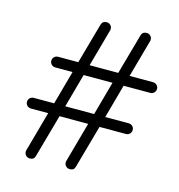

<svg xmlns="http://www.w3.org/2000/svg" viewBox="-100 -745 778 835"><g transform="rotate(15 289.0 -327.5)"><path d="M109 2Q98 2 91 -5Q84 -12 84 -22Q84 -27 85 -29L135 -209H58Q47 -209 40 -216Q33 -223 33 -233Q33 -243 40 -250Q47 -257 58 -257H149L191 -409H114Q103 -409 96 -416Q89 -423 89 -433Q89 -443 96 -450Q103 -457 114 -457H204L255 -639Q260 -657 279 -657Q289 -657 296 -650Q303 -643 303 -633Q303 -628 302 -626L255 -457H384L435 -639Q440 -657 459 -657Q469 -657 476 -650Q483 -643 483 -633Q483 -628 482 -626L435 -457H541Q551 -457 558 -450Q565 -443 565 -433Q565 -423 558 -416Q551 -409 541 -409H421L379 -257H485Q495 -257 502 -250Q509 -243 509 -233Q509 -223 502 -216Q495 -209 485 -209H366L312 -16Q308 2 289 2Q278 2 271 -5Q264 -12 264 -22Q264 -27 265 -29L315 -209H186L132 -16Q128 2 109 2ZM199 -257H329L371 -409H241Z"/></g></svg>

Font: Jura
Style: Regular
Weight: 400
Designer: Daniel Johnson, Alexei Vanyashin
Foundry: Daniel Johnson
Version: Version 5.103